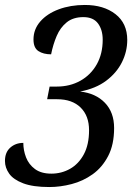

<svg xmlns="http://www.w3.org/2000/svg" viewBox="-20 -744 563 774"><path d="M179 10Q113 10 73.5 -5Q34 -20 17 -44Q0 -68 0 -95Q0 -130 21.5 -149Q43 -168 74 -168Q74 -138 85 -109.5Q96 -81 121 -62.5Q146 -44 187 -44Q228 -44 262.5 -63.5Q297 -83 318 -122Q339 -161 339 -219Q339 -277 305 -310.5Q271 -344 210 -344H170L180 -395H209Q262 -395 304 -418.5Q346 -442 370 -484.5Q394 -527 394 -584Q394 -624 375 -649.5Q356 -675 316 -675Q275 -675 249 -654Q223 -633 208.5 -599Q194 -565 186 -525Q155 -525 135 -538Q115 -551 115 -585Q115 -626 142.5 -657.5Q170 -689 217 -706.5Q264 -724 322 -724Q398 -724 445.5 -687Q493 -650 493 -583Q493 -536 471.5 -493Q450 -450 408 -418.5Q366 -387 303 -375Q366 -368 403 -329.5Q440 -291 440 -228Q440 -161 416 -115Q392 -69 353.5 -41.5Q315 -14 269 -2Q223 10 179 10Z"/></svg>

Font: Noto Serif SemiCondensed
Style: Italic
Weight: 400
Width: 4
Italic angle: -12°
Designer: Monotype Design Team
Foundry: Monotype Imaging Inc.
Version: Version 2.013